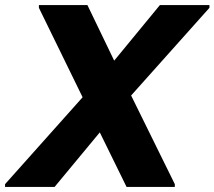

<svg xmlns="http://www.w3.org/2000/svg" viewBox="-50 -740 849 760"><path d="M-30 0V-11L277 -355L104 -709V-720H296L402 -500L583 -720H779V-709L469 -362L642 -11V0H451L345 -216L166 0Z"/></svg>

Font: Kufam
Style: Bold Italic
Weight: 700
Italic angle: -11°
Designer: Artur Schmal
Foundry: Original Type
Version: Version 1.301; ttfautohint (v1.8.3)